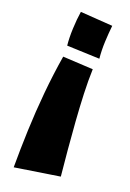

<svg xmlns="http://www.w3.org/2000/svg" viewBox="-150 -511 599 886"><g transform="rotate(20 149.5 -68.0)"><path d="M80 -236 228 -228Q226 -173 228.5 -108Q231 -43 236 25.5Q241 94 247 161.5Q253 229 259 288L40 322Q40 235 43.5 140.5Q47 46 56 -49.5Q65 -145 80 -236ZM86 -458 244 -447Q240 -410 238 -367.5Q236 -325 240 -284L80 -290Q76 -326 78 -373Q80 -420 86 -458Z"/></g></svg>

Font: Marhey
Style: Bold
Weight: 700
Designer: Nur Syamsi & Bustanul Arifin
Foundry: Namelatype
Version: Version 1.000